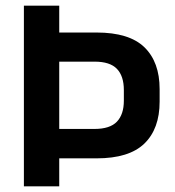

<svg xmlns="http://www.w3.org/2000/svg" viewBox="-20 -659 618 679"><path d="M149.5 -99V-203H314Q369 -203 393.5 -228.8Q418 -254.5 418 -303V-340.5Q418 -390 393.5 -415.5Q369 -441 314.5 -441H149V-544H321.5Q437 -544 490.8 -491.8Q544.5 -439.5 544.5 -344V-299.5Q544.5 -203.5 490.5 -151.2Q436.5 -99 321.5 -99ZM64.5 0V-639H189.5V-520V-471.5V-169V-124V0Z"/></svg>

Font: Anek Bangla
Style: Semi-bold
Weight: 600
Designer: Sulekha Rajkumar (Bangla), Yesha Goshar (Latin)
Foundry: Ek Type
Version: Version 1.002;March 21, 2022;FontCreator 13.0.0.2683 64-bit